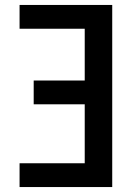

<svg xmlns="http://www.w3.org/2000/svg" viewBox="-20 -755 540 775"><path d="M59 0V-96H322V-334H116V-430H322V-639H59V-735H433V0Z"/></svg>

Font: Iosevka Term Curly
Style: Bold
Weight: 700
Designer: Belleve Invis
Foundry: Belleve Invis
Version: Version 32.3.0